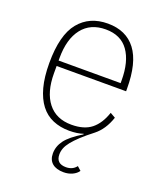

<svg xmlns="http://www.w3.org/2000/svg" viewBox="-135 -607 753 896"><g transform="rotate(20 242.0 -158.5)"><path d="M288 203Q251 203 231 186Q211 169 211 137Q211 102 233.5 71.5Q256 41 315 5V2Q286 12 246 12Q201 12 164.5 -3.5Q128 -19 103 -51.5Q78 -84 64.5 -134Q51 -184 51 -254Q51 -393 103 -456.5Q155 -520 246 -520Q337 -520 385 -457Q433 -394 433 -264V-252H88V-216Q88 -122 129 -70Q170 -18 246 -18Q309 -18 345 -47Q381 -76 400 -133L426 -118Q405 -55 362 -21Q327 6 304 27.5Q281 49 267 66.5Q253 84 247 99.5Q241 115 241 131Q241 177 290 177Q323 177 341 153L360 170Q350 185 330.5 194Q311 203 288 203ZM396 -279V-292Q396 -386 358.5 -438.5Q321 -491 246 -491Q170 -491 129 -438.5Q88 -386 88 -292V-279Z"/></g></svg>

Font: IBM Plex Sans Condensed ExtraLight
Style: Regular
Weight: 200
Width: 3
Designer: Mike Abbink, Paul van der Laan, Pieter van Rosmalen
Foundry: Bold Monday
Version: Version 1.3